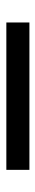

<svg xmlns="http://www.w3.org/2000/svg" viewBox="235 -660 115 626"><g transform="rotate(-90 293.0 -346.5)"><path d="M52.7 -308.6H533.2V-383.8H52.7Z"/></g></svg>

Font: Cascadia Mono PL SemiLight
Style: Regular
Weight: 350
Monospace: yes
Designer: Aaron Bell
Foundry: Saja Typeworks
Version: Version 2404.023